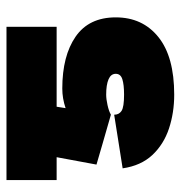

<svg xmlns="http://www.w3.org/2000/svg" viewBox="-2 -546 562 598"><g transform="rotate(-90 279.0 -247.0)"><path d="M283.2 -141.6Q314.5 -141.6 331.3 -147Q348.1 -152.3 348.1 -167.5Q348.1 -182.6 331.1 -189.9Q314 -197.3 283.2 -197.3Q269.5 -197.3 250.7 -193.1Q231.9 -189 220.7 -182.6L128.9 -209L65.4 -227.5L88.4 -351.6H17.1V-507.8H494.6V-351.6H245.6L241.2 -323.7Q271.5 -334 302.2 -334Q403.8 -334 463.9 -292.5Q523.9 -251 523.9 -167.5Q523.9 -84 462.6 -34.7Q401.4 14.6 283.2 14.6Q227.1 14.6 177.7 -1.7Q128.4 -18.1 95.2 -53.5Q62 -88.9 53.7 -146L220.7 -172.4Q220.7 -157.2 232.7 -149.4Q244.6 -141.6 283.2 -141.6Z"/></g></svg>

Font: Giphurs Black
Style: Regular
Weight: 900
Version: Version 0.920; ttfautohint (v1.8.4.7-5d5b)